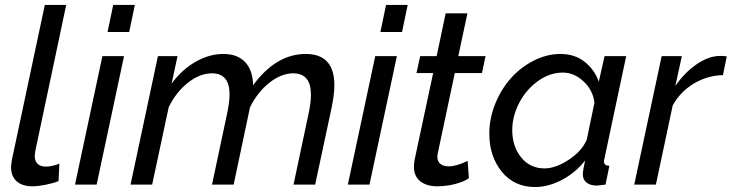

<svg xmlns="http://www.w3.org/2000/svg" viewBox="-20 -750 2973 780"><path d="M24.9 -70.8Q24.9 -80.6 28.8 -103L162.1 -730H249L123 -134.8Q121.1 -121.1 121.1 -116.2Q121.1 -95.7 132.8 -84.5Q144.5 -73.2 166 -73.2Q190.4 -73.2 221.2 -85L217.8 -14.2Q195.8 -5.4 165 0.7Q134.3 6.8 111.8 6.8Q70.3 6.8 47.6 -13.7Q24.9 -34.2 24.9 -70.8Z M439.9 -730H527.8L504.9 -620.1H417ZM396 -522H483.9L372.6 0H284.7Z M621.6 -522H701.2L677.2 -410.2Q717.3 -465.8 773.4 -498.3Q829.6 -530.8 887.2 -530.8Q944.8 -530.8 975.8 -497.8Q1006.8 -464.8 1008.3 -403.8Q1101.6 -530.8 1222.2 -530.8Q1338.4 -530.8 1338.4 -403.8Q1338.4 -366.7 1327.1 -312L1260.3 0H1172.4L1234.4 -292Q1243.2 -334 1243.2 -365.2Q1243.2 -452.1 1171.4 -452.1Q1122.6 -452.1 1074.2 -413.8Q1025.9 -375.5 995.6 -314L929.2 0H841.3L903.3 -292Q912.6 -337.4 912.6 -366.2Q912.6 -452.1 841.3 -452.1Q792 -452.1 743.9 -414.3Q695.8 -376.5 665.5 -314.9L598.1 0H510.3Z M1548.3 -730H1636.2L1613.3 -620.1H1525.4ZM1504.4 -522H1592.3L1481 0H1393.1Z M1661.6 -73.2Q1661.6 -87.4 1664.6 -102.1L1739.7 -453.1H1671.9L1687 -522H1753.9L1790.5 -695.8H1878.9L1841.8 -522H1952.6L1938 -453.1H1827.6L1758.8 -128.9Q1756.8 -119.1 1756.8 -113.8Q1756.8 -93.8 1769.3 -84Q1781.7 -74.2 1801.8 -74.2Q1834 -74.2 1879.9 -96.2L1884.8 -25.9Q1865.7 -12.2 1829.8 -2.7Q1793.9 6.8 1755.9 6.8Q1713.4 6.8 1687.5 -13.4Q1661.6 -33.7 1661.6 -73.2Z M1967.8 -207Q1967.8 -268.6 1991.7 -327.9Q2015.6 -387.2 2054.9 -431.6Q2094.2 -476.1 2147.7 -503.4Q2201.2 -530.8 2256.8 -530.8Q2314.5 -530.8 2354.7 -499.3Q2395 -467.8 2412.6 -418L2436 -522H2523.9L2436 -107.9Q2433.6 -95.7 2433.6 -95.2Q2433.6 -85.4 2438.7 -81.3Q2443.8 -77.1 2455.6 -76.2L2439.9 0Q2409.7 3.9 2404.8 3.9Q2377.9 3.9 2362.8 -8.5Q2347.7 -21 2347.7 -41Q2347.7 -55.7 2356.9 -98.1Q2318.4 -48.3 2262.9 -19.3Q2207.5 9.8 2153.8 9.8Q2068.8 9.8 2018.3 -52.7Q1967.8 -115.2 1967.8 -207ZM2363.8 -183.1 2395 -333Q2388.7 -383.8 2350.6 -419.4Q2312.5 -455.1 2266.6 -455.1Q2212.9 -455.1 2164.8 -420.2Q2116.7 -385.3 2088.9 -331.3Q2061 -277.3 2061 -221.2Q2061 -155.3 2097.2 -110.6Q2133.3 -65.9 2191.9 -65.9Q2237.3 -65.9 2290.8 -101.1Q2344.2 -136.2 2363.8 -183.1Z M2668 -522H2750L2723.6 -400.9Q2761.7 -456.1 2810.8 -489.5Q2859.9 -522.9 2906.7 -522.9Q2920.9 -522.9 2932.6 -521L2917 -444.8Q2854 -443.4 2799.3 -410.9Q2744.6 -378.4 2712.9 -321.8L2644.5 0H2556.6Z"/></svg>

Font: Rawline Medium
Style: Italic
Weight: 500
Italic angle: -12°
Designer: Matt McInerney, Pablo Impallari, Rodrigo Fuenzalida
Foundry: Matt McInerney, Pablo Impallari, Rodrigo Fuenzalida
Version: Version 4.020;PS 004.020;hotconv 1.0.88;makeotf.lib2.5.64775